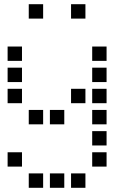

<svg xmlns="http://www.w3.org/2000/svg" viewBox="-20 -704 640 908"><path d="M117 -684Q116 -684 116 -684Q116 -684 116 -683V-617Q116 -616 116 -616Q116 -616 117 -616H183Q184 -616 184 -616Q184 -616 184 -617V-683Q184 -684 184 -684Q184 -684 183 -684ZM317 -684Q316 -684 316 -684Q316 -684 316 -683V-617Q316 -616 316 -616Q316 -616 317 -616H383Q384 -616 384 -616Q384 -616 384 -617V-683Q384 -684 384 -684Q384 -684 383 -684ZM17 -484Q16 -484 16 -484Q16 -484 16 -483V-417Q16 -416 16 -416Q16 -416 17 -416H83Q84 -416 84 -416Q84 -416 84 -417V-483Q84 -484 84 -484Q84 -484 83 -484ZM417 -484Q416 -484 416 -484Q416 -484 416 -483V-417Q416 -416 416 -416Q416 -416 417 -416H483Q484 -416 484 -416Q484 -416 484 -417V-483Q484 -484 484 -484Q484 -484 483 -484ZM17 -384Q16 -384 16 -384Q16 -384 16 -383V-317Q16 -316 16 -316Q16 -316 17 -316H83Q84 -316 84 -316Q84 -316 84 -317V-383Q84 -384 84 -384Q84 -384 83 -384ZM417 -384Q416 -384 416 -384Q416 -384 416 -383V-317Q416 -316 416 -316Q416 -316 417 -316H483Q484 -316 484 -316Q484 -316 484 -317V-383Q484 -384 484 -384Q484 -384 483 -384ZM17 -284Q16 -284 16 -284Q16 -284 16 -283V-217Q16 -216 16 -216Q16 -216 17 -216H83Q84 -216 84 -216Q84 -216 84 -217V-283Q84 -284 84 -284Q84 -284 83 -284ZM317 -284Q316 -284 316 -284Q316 -284 316 -283V-217Q316 -216 316 -216Q316 -216 317 -216H383Q384 -216 384 -216Q384 -216 384 -217V-283Q384 -284 384 -284Q384 -284 383 -284ZM417 -284Q416 -284 416 -284Q416 -284 416 -283V-217Q416 -216 416 -216Q416 -216 417 -216H483Q484 -216 484 -216Q484 -216 484 -217V-283Q484 -284 484 -284Q484 -284 483 -284ZM117 -184Q116 -184 116 -184Q116 -184 116 -183V-117Q116 -116 116 -116Q116 -116 117 -116H183Q184 -116 184 -116Q184 -116 184 -117V-183Q184 -184 184 -184Q184 -184 183 -184ZM217 -184Q216 -184 216 -184Q216 -184 216 -183V-117Q216 -116 216 -116Q216 -116 217 -116H283Q284 -116 284 -116Q284 -116 284 -117V-183Q284 -184 284 -184Q284 -184 283 -184ZM417 -184Q416 -184 416 -184Q416 -184 416 -183V-117Q416 -116 416 -116Q416 -116 417 -116H483Q484 -116 484 -116Q484 -116 484 -117V-183Q484 -184 484 -184Q484 -184 483 -184ZM417 -84Q416 -84 416 -84Q416 -84 416 -83V-17Q416 -16 416 -16Q416 -16 417 -16H483Q484 -16 484 -16Q484 -16 484 -17V-83Q484 -84 484 -84Q484 -84 483 -84ZM17 16Q16 16 16 16Q16 16 16 17V83Q16 84 16 84Q16 84 17 84H83Q84 84 84 84Q84 84 84 83V17Q84 16 84 16Q84 16 83 16ZM417 16Q416 16 416 16Q416 16 416 17V83Q416 84 416 84Q416 84 417 84H483Q484 84 484 84Q484 84 484 83V17Q484 16 484 16Q484 16 483 16ZM117 116Q116 116 116 116Q116 116 116 117V183Q116 184 116 184Q116 184 117 184H183Q184 184 184 184Q184 184 184 183V117Q184 116 184 116Q184 116 183 116ZM217 116Q216 116 216 116Q216 116 216 117V183Q216 184 216 184Q216 184 217 184H283Q284 184 284 184Q284 184 284 183V117Q284 116 284 116Q284 116 283 116ZM317 116Q316 116 316 116Q316 116 316 117V183Q316 184 316 184Q316 184 317 184H383Q384 184 384 184Q384 184 384 183V117Q384 116 384 116Q384 116 383 116Z"/></svg>

Font: Doto SemiBold
Style: Regular
Weight: 600
Monospace: yes
Version: Version 1.000